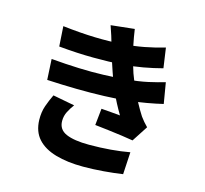

<svg xmlns="http://www.w3.org/2000/svg" viewBox="-123 -962 1245 1167"><g transform="rotate(15 500.0 -378.0)"><path d="M160 -727Q272 -714 363.5 -711.5Q455 -709 535 -715Q605 -720 668.5 -732Q732 -744 796 -763L814 -637Q758 -622 694 -610.5Q630 -599 563 -594Q486 -589 385 -589.5Q284 -590 168 -601ZM143 -516Q234 -508 317 -505Q400 -502 473 -504.5Q546 -507 606 -513Q690 -520 747.5 -533Q805 -546 850 -559L872 -428Q826 -417 772 -407.5Q718 -398 657 -391Q594 -384 510.5 -381Q427 -378 334.5 -379.5Q242 -381 150 -386ZM474 -687Q466 -717 456.5 -746Q447 -775 436 -807L584 -823Q591 -773 600.5 -728Q610 -683 621.5 -641.5Q633 -600 646 -560Q658 -527 677 -483.5Q696 -440 719 -397Q742 -354 764 -320Q775 -305 786 -292Q797 -279 811 -265L746 -165Q718 -170 675 -176Q632 -182 586 -187.5Q540 -193 503 -197L514 -302Q542 -300 576.5 -297Q611 -294 633 -292Q593 -359 565.5 -421.5Q538 -484 521 -537Q509 -572 501 -597Q493 -622 487 -642.5Q481 -663 474 -687ZM348 -279Q330 -255 316 -228Q302 -201 302 -169Q302 -115 352.5 -93Q403 -71 497 -71Q568 -71 633 -76.5Q698 -82 752 -92L744 48Q692 56 625 61.5Q558 67 497 67Q397 67 323 45.5Q249 24 208.5 -21Q168 -66 166 -139Q165 -189 179 -228.5Q193 -268 211 -305Z"/></g></svg>

Font: Noto Sans JP Thin ExtraBold
Style: Regular
Weight: 800
Version: Version 2.004-H2;hotconv 1.0.118;makeotfexe 2.5.65603